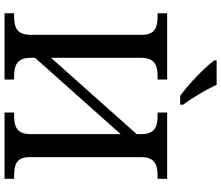

<svg xmlns="http://www.w3.org/2000/svg" viewBox="-84 -887 971 843"><g transform="rotate(90 401.5 -465.5)"><path d="M474.1 0H765.1V-42H752C706.5 -42 669.9 -50.3 669.9 -108.9V-600.1C669.9 -662.6 707.5 -671.9 752 -671.9H765.1V-713.9H474.1V-671.9H486.8C533.2 -671.9 568.8 -662.1 568.8 -600.1V-580.1L233.9 -204.1V-600.1C233.9 -662.6 271.5 -671.9 315.9 -671.9H329.1V-713.9H38.1V-671.9H50.8C94.2 -671.9 132.8 -664.1 132.8 -604V-113.8C132.8 -51.8 97.2 -42 50.8 -42H38.1V0H329.1V-42H315.9C271.5 -42 233.9 -51.3 233.9 -113.8V-133.8L568.8 -509.8V-113.8C568.8 -51.8 533.2 -42 486.8 -42H474.1ZM245.1 -920.9C271 -884.3 349.6 -806.6 401.4 -771H439.5V-784.2C409.2 -823.7 373.5 -885.7 352.1 -931.2H245.1Z"/></g></svg>

Font: The Erased English
Style: Regular
Weight: 400
Designer: Monotype Design team + ligartures altered by 180 Amsterdam
Foundry: Monotype Imaging Inc.
Version: Version 1.030;Glyphs 3.1.2 (3151)